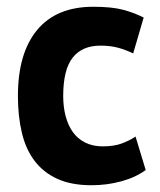

<svg xmlns="http://www.w3.org/2000/svg" viewBox="-20 -534 473 568"><path d="M411 -31Q381 -9 338.5 2.5Q296 14 251 14Q191 14 149.5 -5Q108 -24 82 -58.5Q56 -93 44.5 -142Q33 -191 33 -250Q33 -377 90 -445.5Q147 -514 256 -514Q311 -514 344.5 -505Q378 -496 405 -482L374 -376Q351 -387 328.5 -393Q306 -399 277 -399Q223 -399 195 -363.5Q167 -328 167 -250Q167 -218 174 -191Q181 -164 195 -144Q209 -124 231.5 -112.5Q254 -101 284 -101Q317 -101 340 -109.5Q363 -118 381 -130Z"/></svg>

Font: PT Sans
Style: Bold
Weight: 700
Version: Version 2.003W OFL; ttfautohint (v1.6)